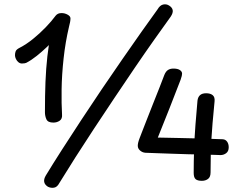

<svg xmlns="http://www.w3.org/2000/svg" viewBox="-20 -848 1143 910"><path d="M727 -804Q738 -823 753 -826.5Q768 -830 781 -822Q796 -813 798.5 -800Q801 -787 789 -769Q755 -722 711.5 -660.5Q668 -599 620 -528.5Q572 -458 522.5 -384Q473 -310 425.5 -238Q378 -166 336 -100Q294 -34 261 20Q251 39 236 41.5Q221 44 207 37Q177 18 197 -16Q231 -72 274 -139Q317 -206 365 -279Q413 -352 463 -426Q513 -500 561 -569Q609 -638 651.5 -698.5Q694 -759 727 -804ZM104 -550Q101 -549 96.5 -548Q92 -547 84 -547Q75 -547 67.5 -553Q60 -559 55.5 -568.5Q51 -578 51 -586Q51 -597 54.5 -605.5Q58 -614 74 -622Q105 -638 136.5 -663.5Q168 -689 196.5 -718.5Q225 -748 244 -774Q249 -780 255.5 -783Q262 -786 272 -786Q287 -786 300.5 -778.5Q314 -771 314 -761Q314 -746 307 -721Q290 -649 281.5 -571.5Q273 -494 272 -424.5Q271 -355 274 -306Q276 -285 263 -276Q250 -267 233 -267Q207 -267 200 -282.5Q193 -298 193 -316Q193 -396 195.5 -459.5Q198 -523 204.5 -581Q211 -639 223 -701L244 -666Q225 -647 202 -625Q179 -603 154 -583Q129 -563 104 -550ZM759 -493Q766 -510 776.5 -516.5Q787 -523 802 -523Q822 -523 832.5 -516Q843 -509 843 -499Q843 -495 841.5 -488Q840 -481 836 -470Q808 -398 782.5 -332.5Q757 -267 728 -196Q773 -195 826.5 -194Q880 -193 935 -191.5Q990 -190 1036 -188Q1049 -187 1056.5 -176.5Q1064 -166 1064 -150Q1064 -131 1052 -122Q1040 -113 1025 -113Q1020 -113 998 -114Q976 -115 942.5 -115.5Q909 -116 870.5 -117Q832 -118 793.5 -119.5Q755 -121 722.5 -122Q690 -123 669 -124Q655 -125 644 -134.5Q633 -144 633 -157Q633 -164 635 -172.5Q637 -181 642 -194Q644 -199 653 -222.5Q662 -246 676 -281.5Q690 -317 705.5 -356.5Q721 -396 735.5 -432Q750 -468 759 -493ZM916 -371Q918 -388 928 -397Q938 -406 957 -406Q977 -406 988 -397Q999 -388 997 -368Q991 -307 987.5 -265Q984 -223 982 -188.5Q980 -154 979 -117.5Q978 -81 978 -31Q978 -9 966 0Q954 9 937 9Q916 9 907 1Q898 -7 898 -29Q898 -84 900 -142Q902 -200 906.5 -258Q911 -316 916 -371Z"/></svg>

Font: Playpen Sans
Style: Regular
Weight: 400
Designer: Laura Meseguer, Veronika Burian, José Scaglione, Kostas Bartsokas, Vera Evstafieva, Tom Grace, Yorlmar Campos
Foundry: TypeTogether
Version: Version 2.000